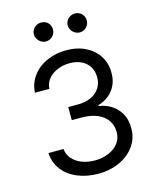

<svg xmlns="http://www.w3.org/2000/svg" viewBox="-133 -995 882 1093"><g transform="rotate(-15 308.5 -448.0)"><path d="M64.5 -177.7H153.3Q156.2 -145.5 177.2 -120.6Q198.2 -95.7 232.9 -82Q267.6 -68.4 309.6 -68.4Q355.5 -68.4 392.6 -84.5Q429.7 -100.6 450.2 -128.4Q470.7 -156.2 470.7 -192.4Q470.7 -231.4 450.7 -261.2Q430.7 -291 392.1 -307.6Q353.5 -324.2 298.8 -324.2H241.2V-401.4H298.8Q341.8 -401.4 375 -416.5Q408.2 -431.6 426.3 -459Q444.3 -486.3 444.3 -522.5Q444.3 -557.6 428.2 -584.5Q412.1 -611.3 382.3 -626Q352.5 -640.6 312.5 -640.6Q274.4 -640.6 241.2 -627Q208 -613.3 187 -588.4Q166 -563.5 164.1 -529.3H79.1Q82 -584 113.8 -627Q145.5 -669.9 198.2 -693.4Q251 -716.8 313.5 -716.8Q378.9 -716.8 428.2 -691.4Q477.5 -666 503.9 -622.6Q530.3 -579.1 529.3 -527.3Q530.3 -488.3 515.6 -455.6Q501 -422.9 473.6 -400.4Q446.3 -377.9 409.2 -367.2V-362.3Q455.1 -355.5 488.3 -332Q521.5 -308.6 539.6 -272.9Q557.6 -237.3 556.6 -192.4Q557.6 -135.7 525.4 -89.4Q493.2 -43 436.5 -16.6Q379.9 9.8 310.5 9.8Q241.2 9.8 186 -13.7Q130.9 -37.1 99.1 -79.6Q67.4 -122.1 64.5 -177.7ZM159.2 -850.6Q159.2 -866.2 167 -878.9Q174.8 -891.6 187.5 -898.9Q200.2 -906.2 214.8 -906.2Q231.4 -906.2 244.1 -899.4Q256.8 -892.6 264.2 -879.9Q271.5 -867.2 271.5 -850.6Q271.5 -835.9 264.2 -823.2Q256.8 -810.5 244.1 -802.7Q231.4 -794.9 214.8 -794.9Q201.2 -794.9 188 -802.7Q174.8 -810.5 167 -823.7Q159.2 -836.9 159.2 -850.6ZM358.4 -850.6Q358.4 -866.2 366.2 -878.9Q374 -891.6 387.2 -898.9Q400.4 -906.2 415 -906.2Q430.7 -906.2 443.4 -898.9Q456.1 -891.6 463.4 -878.9Q470.7 -866.2 470.7 -850.6Q470.7 -835.9 463.4 -823.2Q456.1 -810.5 443.4 -802.7Q430.7 -794.9 415 -794.9Q400.4 -794.9 387.2 -802.7Q374 -810.5 366.2 -823.7Q358.4 -836.9 358.4 -850.6Z"/></g></svg>

Font: Pretendard JP Variable
Style: Regular
Weight: 400
Designer: Base glyphs from Inter by Rasmus Andersson; Hangul glyphs from Noto Sans CJK(Source Han Sans) by Jang Soo-young and Kang
Foundry: Kil Hyung-jin
Version: Version 1.307;Glyphs 3.2 (3192)